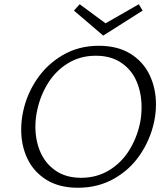

<svg xmlns="http://www.w3.org/2000/svg" viewBox="-20 -880 783 906"><path d="M467 -712 329 -830 356 -860 478 -770 635 -860 653 -830ZM716 -387Q716 -346 707 -304Q689 -221 641 -150Q593 -79 517.5 -36.5Q442 6 348 6Q260 6 200 -31Q140 -68 110 -130Q80 -192 80 -268Q80 -311 89 -353Q106 -435 154 -506Q202 -577 277 -620.5Q352 -664 446 -664Q535 -664 595.5 -626.5Q656 -589 686 -526Q716 -463 716 -387ZM648 -375Q648 -441 624.5 -496Q601 -551 552 -584Q503 -617 432 -617Q359 -617 301.5 -582Q244 -547 207.5 -489Q171 -431 156 -362Q147 -322 147 -282Q147 -216 171 -161.5Q195 -107 243.5 -74Q292 -41 363 -41Q436 -41 494 -76Q552 -111 588.5 -169Q625 -227 640 -296Q648 -331 648 -375Z"/></svg>

Font: Ysabeau Infant Semilight
Style: Italic
Weight: 300
Italic angle: -12°
Designer: Christian Thalmann (Catharsis Fonts)
Version: Version 0.003